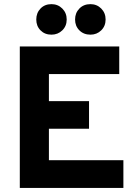

<svg xmlns="http://www.w3.org/2000/svg" viewBox="-20 -930 672 950"><path d="M78 0V-700H570V-563.5H222V-429.5H420.5V-293H222V-137.5H590.5V0ZM427.5 -758.5Q394 -758.5 372.8 -779.8Q351.5 -801 351.5 -833.5Q351.5 -866 372.8 -887.8Q394 -909.5 427.5 -909.5Q459 -909.5 480.8 -887.8Q502.5 -866 502.5 -833.5Q502.5 -801 480.8 -779.8Q459 -758.5 427.5 -758.5ZM234.5 -758.5Q201.5 -758.5 180.5 -779.8Q159.5 -801 159.5 -833.5Q159.5 -866 180.5 -887.8Q201.5 -909.5 234.5 -909.5Q266.5 -909.5 288.2 -887.8Q310 -866 310 -833.5Q310 -801 288.2 -779.8Q266.5 -758.5 234.5 -758.5Z"/></svg>

Font: Overpass ExtraBold
Style: Regular
Weight: 800
Designer: Delve Withrington, Dave Bailey, Thomas Jockin
Foundry: Delve Fonts LLC
Version: Version 4.000; ttfautohint (v1.8.3)